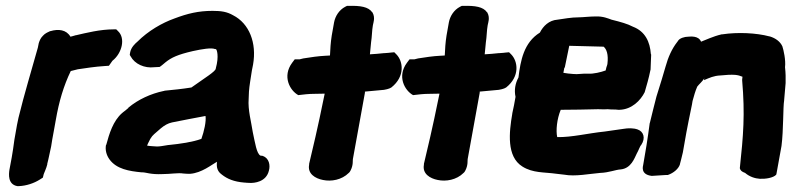

<svg xmlns="http://www.w3.org/2000/svg" viewBox="-20 -604 2696 654"><path d="M29 -128C26 -105 23 -85 20 -68L12 -25C10 -11 6 24 39 30H44C70 29 96 20 115 8L126 1L129 -11C131 -17 138 -31 141 -44V-46C142 -51 147 -69 149 -81C153 -98 156 -113 158 -129C163 -153 165 -170 170 -195C181 -259 197 -312 221 -362C228 -364 234 -365 245 -368C272 -372 304 -377 336 -379L351 -380L363 -397C396 -423 408 -474 382 -498L376 -504H367C321 -504 274 -492 239 -484H238C231 -482 225 -480 220 -479C206 -503 179 -506 152 -498H150L149 -497C142 -494 133 -490 126 -482C118 -474 115 -466 112 -457L109 -442C87 -363 63 -285 43 -203L38 -179Z M341 -110C338 -94 342 -76 353 -61C377 -28 420 -21 462 -17H465C478 -17 493 -9 534 -11C560 -11 588 -16 604 -13C613 -12 620 -12 626 -12H628C667 -15 701 -43 719 -53C719 -46 714 -24 736 -9C754 5 776 15 813 18H815C816 18 820 19 830 19C846 20 887 16 896 -23C901 -41 897 -65 875 -73L867 -74C854 -81 849 -117 841 -154C836 -188 824 -230 827 -267L828 -292C829 -310 835 -343 838 -364L842 -384C855 -458 829 -524 774 -552C753 -564 734 -567 704 -567C656 -567 619 -558 574 -541C532 -526 485 -499 448 -462C441 -456 426 -443 423 -424L422 -417L425 -412C439 -386 472 -371 505 -375L524 -376L532 -382L544 -392C564 -408 585 -418 637 -430C669 -437 700 -442 712 -437H714L716 -436C718 -436 727 -414 715 -371V-370C713 -360 680 -340 632 -306C601 -301 571 -298 540 -295L539 -294H537C494 -285 450 -265 417 -237V-236C410 -230 404 -225 397 -220V-219H396C365 -192 352 -148 342 -111ZM481 -108C482 -111 485 -118 492 -131C501 -146 506 -147 528 -167C540 -177 552 -184 566 -187C604 -195 644 -202 680 -209C683 -191 675 -156 666 -131C636 -120 594 -114 554 -110H553C536 -107 523 -105 515 -105C504 -106 491 -106 481 -108Z M975 -390C941 -344 967 -296 996 -280L1023 -283C1041 -285 1063 -284 1086 -285C1059 -152 1046 -102 1033 -46V-43C1027 -12 1054 4 1080 9C1108 15 1144 9 1168 -15L1171 -18L1174 -23C1184 -42 1181 -58 1182 -62C1193 -124 1203 -177 1223 -288V-292C1244 -294 1268 -296 1288 -298C1289 -298 1306 -301 1313 -306C1361 -344 1353 -396 1330 -419L1323 -426L1312 -425C1312 -425 1296 -423 1290 -423H1288C1271 -421 1256 -420 1240 -419C1241 -432 1243 -446 1244 -460C1247 -478 1247 -501 1250 -517L1251 -522C1251 -524 1259 -544 1249 -561V-562H1248C1235 -581 1207 -585 1168 -584H1162L1156 -581C1135 -570 1122 -549 1118 -528L1110 -483C1106 -458 1105 -437 1104 -415C1100 -415 1093 -414 1087 -414C1066 -413 1037 -409 1013 -405L1001 -402H984Z M1366 -390C1332 -344 1358 -296 1387 -280L1414 -283C1432 -285 1454 -284 1477 -285C1450 -152 1437 -102 1424 -46V-43C1418 -12 1445 4 1471 9C1499 15 1535 9 1559 -15L1562 -18L1565 -23C1575 -42 1572 -58 1573 -62C1584 -124 1594 -177 1614 -288V-292C1635 -294 1659 -296 1679 -298C1680 -298 1697 -301 1704 -306C1752 -344 1744 -396 1721 -419L1714 -426L1703 -425C1703 -425 1687 -423 1681 -423H1679C1662 -421 1647 -420 1631 -419C1632 -432 1634 -446 1635 -460C1638 -478 1638 -501 1641 -517L1642 -522C1642 -524 1650 -544 1640 -561V-562H1639C1626 -581 1598 -585 1559 -584H1553L1547 -581C1526 -570 1513 -549 1509 -528L1501 -483C1497 -458 1496 -437 1495 -415C1491 -415 1484 -414 1478 -414C1457 -413 1428 -409 1404 -405L1392 -402H1375Z M1746 -340C1735 -320 1731 -297 1736 -274C1733 -255 1729 -236 1725 -218V-217C1714 -153 1705 -71 1759 -37C1795 -14 1834 -18 1876 -12L1902 -9C1939 -2 1988 -12 2024 -15C2055 -16 2076 -26 2095 -27C2130 -31 2141 -65 2149 -81C2155 -91 2160 -107 2164 -110C2180 -134 2172 -156 2152 -163C2138 -168 2120 -168 2103 -165C2088 -163 2068 -160 2040 -156C1982 -150 1927 -136 1878 -137C1873 -159 1877 -199 1890 -230H1892C1920 -230 1987 -231 2017 -232C2026 -232 2036 -231 2050 -232C2058 -231 2066 -231 2071 -231C2075 -231 2079 -231 2086 -230H2090C2132 -231 2162 -262 2176 -290C2183 -314 2190 -338 2195 -363L2196 -367C2197 -385 2197 -401 2198 -417V-418L2197 -420C2194 -461 2178 -497 2136 -513C2117 -523 2095 -529 2063 -537C2052 -541 2034 -549 2009 -548C1989 -548 1965 -545 1952 -545C1925 -545 1901 -540 1879 -537C1850 -535 1830 -515 1819 -493C1764 -459 1753 -397 1746 -340ZM1899 -356 1902 -372 1904 -375 1919 -448 2036 -445C2046 -437 2053 -419 2049 -386L2048 -382C2046 -378 2045 -372 2043 -364C2027 -358 2001 -352 1984 -353C1960 -354 1948 -350 1933 -352H1932C1919 -353 1910 -354 1899 -356Z M2193 -184C2190 -159 2186 -135 2182 -108L2171 -43C2170 -38 2161 -10 2199 -5H2202L2250 -8H2255C2275 -15 2291 -29 2296 -44V-45C2297 -50 2303 -70 2306 -85L2318 -153C2322 -177 2328 -202 2337 -248L2339 -260C2344 -278 2348 -293 2355 -309C2361 -317 2372 -326 2379 -337L2378 -331C2397 -339 2411 -346 2434 -347C2453 -349 2470 -350 2484 -349C2494 -348 2501 -346 2508 -343C2509 -343 2509 -343 2509 -342L2508 -333V-330C2518 -214 2512 -143 2500 -31C2502 -23 2507 -19 2518 -15C2533 -2 2552 4 2568 5C2587 6 2614 2 2624 -9L2625 -13L2642 -107C2649 -161 2647 -240 2651 -262V-263L2656 -321V-347C2656 -356 2655 -364 2654 -375C2657 -399 2649 -434 2645 -446C2638 -462 2622 -474 2602 -480H2601C2556 -492 2493 -495 2440 -487H2438C2408 -480 2382 -467 2368 -462C2359 -484 2330 -479 2324 -479C2312 -479 2294 -474 2289 -464C2289 -464 2288 -463 2286 -460C2269 -438 2256 -410 2247 -377L2234 -333L2216 -275C2209 -247 2201 -217 2194 -187Z"/></svg>

Font: Vapor
Style: BlkObl
Weight: 900
Foundry: Cannot Into Space Fonts
Version: Version 0.179